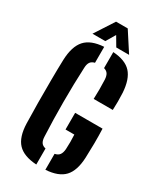

<svg xmlns="http://www.w3.org/2000/svg" viewBox="-240 -1060 975 1153"><g transform="rotate(30 248.0 -483.0)"><path d="M219.5 8Q130 2.5 89.5 -40.8Q49 -84 46 -176Q44 -240.5 43.5 -319.2Q43 -398 43.5 -476.2Q44 -554.5 46 -617.5Q49.5 -712 90 -757.2Q130.5 -802.5 219.5 -808V-697.5Q198.5 -692.5 189 -678.8Q179.5 -665 178.5 -640Q173 -523 173 -400.2Q173 -277.5 178.5 -161Q179.5 -135.5 189 -121.5Q198.5 -107.5 219.5 -103ZM321 -505.5Q324 -573 321 -640Q319.5 -664.5 310.8 -678Q302 -691.5 282.5 -697V-808Q368.5 -802.5 408 -759.2Q447.5 -716 453.5 -625Q455 -597.5 455 -565.2Q455 -533 453.5 -505.5ZM282.5 8V-102.5Q305 -107 315.2 -121Q325.5 -135 327.5 -161Q329 -183 329 -211.5Q329 -240 327.5 -262H266.5V-377.5H456.5Q458.5 -327.5 458 -274.8Q457.5 -222 455.5 -176Q451.5 -84 411.2 -40.8Q371 2.5 282.5 8ZM119 -841 205.5 -974.5H286.5L373 -841H284L246 -905.5L208 -841Z"/></g></svg>

Font: Big Shoulders Stencil Text ExtraBold
Style: Regular
Weight: 800
Designer: Patric King
Foundry: XO Type Co
Version: Version 1.000